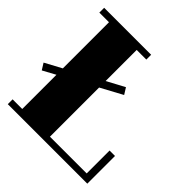

<svg xmlns="http://www.w3.org/2000/svg" viewBox="-211 -964 1127 1127"><g transform="rotate(45 353.0 -400.0)"><path d="M680 -230V0H20V-40H100V-324L21 -281L-4 -321L100 -377V-760H20V-800H410V-760H330V-502L440 -561L465 -521L330 -448V-40H635V-230Z"/></g></svg>

Font: Kumar One
Style: Regular
Weight: 400
Designer: Parimal Parmar
Foundry: Indian Type Foundry
Version: Version 1.000;PS 1.000;hotconv 1.0.88;makeotf.lib2.5.647800